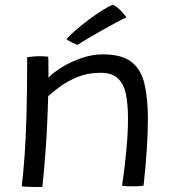

<svg xmlns="http://www.w3.org/2000/svg" viewBox="-20 -750 705 777"><path d="M151.5 6Q143.5 6.5 133 6.8Q122.5 7 112 6.5Q101.5 6.5 88.5 5.8Q75.5 5 68 4Q74.5 -52 79.5 -119.8Q84.5 -187.5 87.2 -283.2Q90 -379 90 -518.5Q99.5 -520 113 -521.2Q126.5 -522.5 141.5 -522.5Q150 -522.5 159.2 -522Q168.5 -521.5 175 -520.5Q176 -512 176 -484.2Q176 -456.5 176 -436Q196.5 -457 232 -478.8Q267.5 -500.5 310.2 -515.2Q353 -530 396 -530Q472 -530 511.2 -500Q550.5 -470 564.5 -411.5Q578.5 -353 578.5 -267.5Q578.5 -214.5 574 -145Q569.5 -75.5 561 1.5Q547.5 4 518 4Q505.5 4 493.8 3.5Q482 3 474 1.5Q484.5 -69.5 491.2 -140.5Q498 -211.5 498 -270.5Q498 -326 489.8 -367.8Q481.5 -409.5 457.5 -432.5Q433.5 -455.5 387 -455.5Q336 -455.5 294.8 -438.8Q253.5 -422 223.2 -399.8Q193 -377.5 175 -361Q171.5 -232 164 -134.2Q156.5 -36.5 151.5 6ZM437 -730.5Q455 -722 470.2 -705.5Q485.5 -689 492 -679.5Q478 -674 449.2 -658.5Q420.5 -643 387.8 -624.5Q355 -606 328.8 -590.2Q302.5 -574.5 293.5 -568.5Q287 -570.5 270.8 -578.5Q254.5 -586.5 249 -591Q260.5 -605.5 285.2 -627Q310 -648.5 339.8 -670.8Q369.5 -693 396 -709.5Q422.5 -726 437 -730.5Z"/></svg>

Font: Grandstander Light
Style: Regular
Weight: 300
Designer: Tyler Finck
Foundry: Etcetera Type Co
Version: Version 1.200; ttfautohint (v1.8.3)